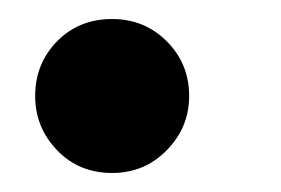

<svg xmlns="http://www.w3.org/2000/svg" viewBox="-20 -167 296 202"><path d="M17 -66Q17 -100 40 -123.5Q63 -147 98 -147Q132 -147 155.5 -123.5Q179 -100 179 -66Q179 -33 155.5 -9Q132 15 98 15Q63 15 40 -9Q17 -33 17 -66Z"/></svg>

Font: Xgbmvzvtohvqztyvzapvmeyoton
Style: Regular
Weight: 500
Italic angle: -8°
Designer: Carrois Corporate & Edenspiekermann
Foundry: Carrois Corporate GbR & Edenspiekermann AG
Version: Version 2.001